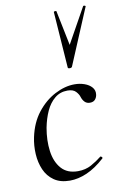

<svg xmlns="http://www.w3.org/2000/svg" viewBox="-85 -780 527 841"><g transform="rotate(-10 178.5 -359.0)"><path d="M156.8 13Q114.2 13 86.5 -6.4Q58.8 -25.8 45 -57.6Q31.2 -89.4 29 -127.4Q26.8 -165.4 34.6 -202Q48 -265.2 82.3 -308.8Q116.6 -352.4 161.4 -375.7Q206.2 -399 249 -399Q272.8 -399 293.2 -391.7Q313.6 -384.4 325.3 -371Q337 -357.6 335 -340Q334 -327.2 326.1 -317.5Q318.2 -307.8 302.4 -307.8Q288.2 -307.8 279.4 -316.7Q270.6 -325.6 266 -340Q262.8 -351.8 251 -364.6Q239.2 -377.4 213.8 -377.4Q181 -377.4 157.1 -357.6Q133.2 -337.8 118.4 -305.4Q103.6 -273 95.8 -233Q86 -178 92.5 -129.6Q99 -81.2 125.1 -51.4Q151.2 -21.6 198.6 -21.6Q232.4 -21.6 258.3 -35.9Q284.2 -50.2 305 -67Q307.8 -69 311.8 -65Q315.8 -61 313 -58Q272 -21 232.9 -4Q193.8 13 156.8 13ZM232.8 -477 215.2 -726Q215.2 -729 221.1 -729.5Q227 -730 227.2 -727L258.6 -572.8L346.2 -730Q347.4 -732 352.8 -730.5Q358.2 -729 356.4 -726L251.8 -477Q249.6 -472 241.2 -472Q232.8 -472 232.8 -477Z"/></g></svg>

Font: Cormorant Light
Style: Italic
Weight: 300
Italic angle: -10°
Designer: Christian Thalmann (Catharsis Fonts)
Foundry: Catharsis Fonts
Version: Version 4.000